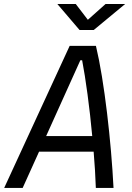

<svg xmlns="http://www.w3.org/2000/svg" viewBox="-40 -918 645 938"><path d="M-19.5 0 300.3 -693.8H428.7Q444.3 -628.4 458 -544.2Q471.7 -460 482.9 -366.5Q494.1 -272.9 502.2 -179Q510.3 -85 514.6 0H428.2Q426.8 -41.5 424.1 -86.2Q421.4 -130.9 417.5 -177.2H150.9L70.8 0ZM185.5 -253.4H410.6Q400.9 -358.4 387.7 -456.5Q374.5 -554.7 361.3 -623.5H352.5ZM348.6 -771.5 240.2 -898.4H330.1L389.2 -821.3L475.6 -898.4H571.3L418 -771.5Z"/></svg>

Font: Cascadia Mono PL SemiLight
Style: Italic
Weight: 350
Italic angle: -10°
Monospace: yes
Designer: Aaron Bell
Foundry: Saja Typeworks
Version: Version 2404.023; ttfautohint (v1.8.4)